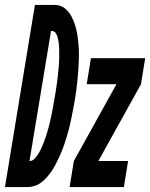

<svg xmlns="http://www.w3.org/2000/svg" viewBox="-66 -755 606 775"><path d="M-46 0 75 -735H158Q180 -734 196 -721Q212 -708 222 -689.5Q232 -671 238 -650.5Q244 -630 247 -609Q250 -588 251.5 -566.5Q253 -545 252.5 -522.5Q252 -500 250.5 -478.5Q249 -457 247 -434.5Q245 -412 242 -390Q239 -368 235 -345Q232 -330 229.5 -316Q227 -302 224 -287.5Q221 -273 218 -258.5Q215 -244 211 -230Q207 -216 203 -202Q199 -188 194 -173.5Q189 -159 183.5 -145Q178 -131 171.5 -117.5Q165 -104 158 -90.5Q151 -77 142.5 -64.5Q134 -52 123.5 -40Q113 -28 100.5 -18.5Q88 -9 74 -4.5Q60 0 46 0ZM53 -105Q65 -105 74 -115Q83 -125 89.5 -135.5Q96 -146 101 -157Q106 -168 110.5 -179.5Q115 -191 118.5 -202Q122 -213 125.5 -224.5Q129 -236 132 -247.5Q135 -259 137.5 -270.5Q140 -282 142.5 -294Q145 -306 147 -317.5Q149 -329 151 -340.5Q153 -352 155 -363Q157 -374 158.5 -384Q160 -394 161.5 -404Q163 -414 164.5 -424.5Q166 -435 167 -445Q168 -455 169 -465Q170 -475 171 -485.5Q172 -496 172.5 -506Q173 -516 173 -526Q173 -536 173 -546Q173 -556 172.5 -566Q172 -576 170.5 -586Q169 -596 166.5 -605Q164 -614 158.5 -622Q153 -630 142 -630H140ZM215 0 232 -105 404 -415H284L301 -520H520L503 -415L331 -105H451L434 0Z"/></svg>

Font: Iosevka SS04 Extrabold
Style: Italic
Weight: 800
Italic angle: -9°
Monospace: yes
Designer: Belleve Invis
Foundry: Belleve Invis
Version: Version 19.0.0; ttfautohint (v1.8.4)